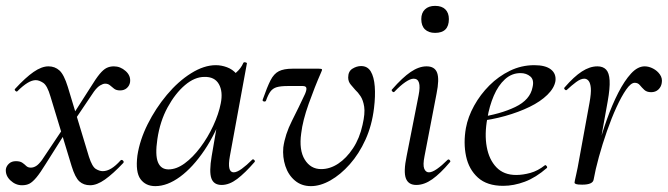

<svg xmlns="http://www.w3.org/2000/svg" viewBox="-24 -621 2275 654"><path d="M283 10Q261 10 246.5 -3Q232 -16 220 -55L148 -292Q137 -330 123 -339Q109 -348 98 -348Q85 -348 69.5 -338.5Q54 -329 36 -311Q33 -307 28.5 -311.5Q24 -316 28 -319Q63 -357 90.5 -376Q118 -395 141 -395Q163 -395 178.5 -381Q194 -367 207 -325L279 -87Q290 -53 302.5 -45.5Q315 -38 326 -38Q340 -38 355 -47Q370 -56 387 -75Q391 -78 395 -74Q399 -70 396 -66Q361 -29 333.5 -9.5Q306 10 283 10ZM51 10Q29 10 11.5 -6.5Q-6 -23 -4 -45Q-2 -56 7 -64Q16 -72 30 -72Q44 -72 51.5 -67Q59 -62 65 -56Q71 -50 81 -50Q90 -50 99 -55.5Q108 -61 119 -76L200 -197L209 -185L132 -63Q113 -32 100 -16.5Q87 -1 76.5 4.5Q66 10 51 10ZM213 -186 204 -198 284 -323Q303 -354 315.5 -369Q328 -384 339 -389.5Q350 -395 364 -395Q386 -395 404 -379Q422 -363 419 -341Q417 -329 408 -321Q399 -313 385 -313Q372 -313 364.5 -319Q357 -325 350.5 -330.5Q344 -336 334 -336Q327 -336 317 -330Q307 -324 296 -309Z M505 13Q472 13 454.5 -11Q437 -35 444 -91Q452 -144 479 -198Q506 -252 544.5 -298Q583 -344 627 -371.5Q671 -399 711 -399Q730 -399 749 -392Q768 -385 781.5 -369.5Q795 -354 797 -328L749 -357Q763 -359 780 -373.5Q797 -388 805 -407Q807 -410 812.5 -408.5Q818 -407 817 -405L759 -89Q749 -34 772 -34Q783 -34 799.5 -46Q816 -58 835 -77Q838 -80 842 -76Q846 -72 843 -69Q811 -32 784 -11.5Q757 9 731 9Q704 9 696 -13.5Q688 -36 697 -89L721 -229L739 -246Q712 -168 672.5 -109.5Q633 -51 589.5 -19Q546 13 505 13ZM550 -44Q577 -44 605 -64.5Q633 -85 658.5 -119Q684 -153 702.5 -193Q721 -233 728 -269Q736 -309 721.5 -334.5Q707 -360 672 -359Q639 -359 606 -331Q573 -303 547 -255.5Q521 -208 512 -147Q504 -93 514 -68.5Q524 -44 550 -44Z M1035 13Q1003 13 980.5 -6Q958 -25 948 -55.5Q938 -86 941 -119Q947 -163 970.5 -209.5Q994 -256 1015 -301Q1021 -315 1019.5 -321.5Q1018 -328 1007 -328H957Q932 -328 918.5 -324Q905 -320 897 -309Q889 -298 882 -278Q880 -274 874.5 -275.5Q869 -277 871 -282Q886 -325 897.5 -347.5Q909 -370 926 -378.5Q943 -387 972 -387H1062Q1071 -387 1072.5 -385Q1074 -383 1070 -375Q1048 -325 1027.5 -267.5Q1007 -210 1002 -167Q994 -110 1014 -77.5Q1034 -45 1070 -45Q1100 -45 1128 -63.5Q1156 -82 1178.5 -116Q1201 -150 1211 -196Q1220 -235 1216.5 -257.5Q1213 -280 1204 -293.5Q1195 -307 1186 -315Q1180 -322 1171 -332.5Q1162 -343 1162 -357Q1162 -378 1176.5 -387Q1191 -396 1206 -396Q1228 -396 1239 -377.5Q1250 -359 1252.5 -326.5Q1255 -294 1250 -253Q1243 -194 1221 -145.5Q1199 -97 1167.5 -61.5Q1136 -26 1101.5 -6.5Q1067 13 1035 13Z M1394 9Q1367 9 1358.5 -13.5Q1350 -36 1361 -89L1402 -297Q1413 -353 1385 -353Q1374 -353 1357 -341.5Q1340 -330 1320 -309Q1317 -305 1312.5 -309.5Q1308 -314 1312 -317Q1347 -357 1375 -376Q1403 -395 1429 -395Q1457 -395 1465 -373Q1473 -351 1463 -302L1422 -89Q1416 -59 1421 -46.5Q1426 -34 1437 -34Q1448 -34 1464.5 -45.5Q1481 -57 1500 -76Q1504 -80 1508 -75.5Q1512 -71 1508 -68Q1476 -30 1448.5 -10.5Q1421 9 1394 9ZM1458 -509Q1436 -509 1423.5 -521Q1411 -533 1411 -556Q1411 -577 1423.5 -589Q1436 -601 1458 -601Q1481 -601 1493 -589Q1505 -577 1505 -556Q1505 -509 1458 -509Z M1690 12Q1635 12 1604 -16Q1573 -44 1563.5 -89Q1554 -134 1563 -185Q1570 -223 1591 -261Q1612 -299 1643 -330Q1674 -361 1713 -380Q1752 -399 1796 -399Q1834 -399 1852.5 -384.5Q1871 -370 1868 -345Q1864 -321 1840.5 -298Q1817 -275 1780 -257Q1743 -239 1697 -226Q1651 -213 1603 -208L1605 -221Q1680 -232 1731 -256.5Q1782 -281 1790 -324Q1796 -349 1782.5 -360.5Q1769 -372 1749 -372Q1719 -372 1696 -351Q1673 -330 1658 -295Q1643 -260 1636 -218Q1626 -164 1634 -120.5Q1642 -77 1667 -51Q1692 -25 1734 -25Q1757 -25 1782.5 -32Q1808 -39 1832 -58Q1834 -60 1837.5 -56Q1841 -52 1839 -49Q1801 -16 1763.5 -2Q1726 12 1690 12Z M1998 -9 1988 -10Q1997 -57 2011 -110Q2025 -163 2043 -213.5Q2061 -264 2082 -305Q2103 -346 2125.5 -370.5Q2148 -395 2172 -395Q2186 -395 2200.5 -387.5Q2215 -380 2224 -367Q2233 -354 2230 -338Q2228 -325 2218.5 -316Q2209 -307 2194 -307Q2179 -307 2170.5 -315Q2162 -323 2155.5 -331Q2149 -339 2138 -339Q2125 -339 2109 -316Q2093 -293 2076 -256Q2059 -219 2043.5 -174.5Q2028 -130 2016 -86.5Q2004 -43 1998 -9ZM1959 8Q1943 8 1938 6Q1933 4 1933 1Q1933 -2 1938.5 -26Q1944 -50 1948 -74L1984 -271Q1990 -304 1988.5 -321Q1987 -338 1981 -345.5Q1975 -353 1966 -353Q1954 -353 1938.5 -341.5Q1923 -330 1907 -315Q1904 -312 1900 -316Q1896 -320 1899 -323Q1931 -360 1958 -377.5Q1985 -395 2011 -395Q2030 -395 2040.5 -384Q2051 -373 2052.5 -347Q2054 -321 2046 -276L1998 -9Q1995 8 1959 8Z"/></svg>

Font: Cormorant Infant Light Medium
Style: Italic
Weight: 500
Italic angle: -10°
Version: Version 4.001